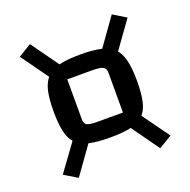

<svg xmlns="http://www.w3.org/2000/svg" viewBox="-124 -810 925 933"><g transform="rotate(-20 339.0 -343.0)"><path d="M340 -129Q274 -129 231.5 -138.5Q189 -148 165.5 -171.5Q142 -195 132.5 -236.5Q123 -278 123 -343Q123 -408 133 -449.5Q143 -491 167 -515Q191 -539 233 -548.5Q275 -558 340 -558Q404 -558 446 -548.5Q488 -539 511.5 -515Q535 -491 545 -449.5Q555 -408 555 -343Q555 -278 545.5 -236.5Q536 -195 512 -171.5Q488 -148 446.5 -138.5Q405 -129 340 -129ZM128 3 60 -38 188 -214 255 -175ZM307 -222H438V-427Q438 -450 423.5 -458Q409 -466 366 -466H239V-259Q239 -237 252.5 -229.5Q266 -222 307 -222ZM490 -471 422 -509 550 -689 617 -648ZM549 3 422 -175 490 -214 617 -38ZM187 -471 60 -648 127 -689 256 -509Z"/></g></svg>

Font: Changa Medium
Style: Regular
Weight: 500
Designer: Eduardo Rodriguez Tunni
Foundry: Eduardo Rodriguez Tunni
Version: Version 3.003